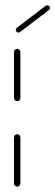

<svg xmlns="http://www.w3.org/2000/svg" viewBox="-20 -702 208 722"><path d="M44.8 -0.4Q39.6 -0.4 36.1 -3.9Q32.6 -7.4 32.6 -12.2V-185.2Q32.6 -190.4 36.3 -193.9Q40 -197.4 44.8 -197.4Q49.6 -197.4 53.1 -193.9Q56.7 -190.4 56.7 -185.2V-12.2Q56.7 -7.4 53.3 -3.9Q50 -0.4 44.8 -0.4ZM44.8 -321.5Q39.6 -321.5 36.1 -325Q32.6 -328.5 32.6 -333.3V-506.7Q32.6 -511.5 36.3 -515Q40 -518.5 44.8 -518.5Q49.6 -518.5 53.1 -515Q56.7 -511.5 56.7 -506.7V-333.3Q56.7 -328.5 53.3 -325Q50 -321.5 44.8 -321.5ZM49.3 -579.6Q45.2 -579.6 42.2 -582.6Q39.3 -585.6 39.3 -589.6Q39.3 -594.4 43.3 -597.4L151.9 -680.4Q154.1 -682.2 157.8 -682.2Q162.2 -682.2 165 -679.3Q167.8 -676.3 167.8 -672.2Q167.8 -667.4 164.1 -664.4L55.2 -581.5Q53.3 -579.6 49.3 -579.6Z"/></svg>

Font: 26F Galaxy Hebrew Thin
Style: Regular
Weight: 100
Designer: C₂₉H₂₅N₃O₅
Version: Version 1.000